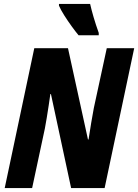

<svg xmlns="http://www.w3.org/2000/svg" viewBox="-20 -960 705 980"><path d="M4 0 155 -714H327L429 -248H432Q438 -288 445.5 -333Q453 -378 459 -409L525 -714H665L514 0H343L240 -480H237Q233 -454 228.5 -421.5Q224 -389 218.5 -358Q213 -327 209 -304L144 0ZM381 -780Q366 -798 346 -825.5Q326 -853 308 -881.5Q290 -910 281 -931V-940H440Q447 -909 458 -871.5Q469 -834 484 -792V-780Z"/></svg>

Font: Noto Sans Condensed ExtraBold
Style: Italic
Weight: 800
Width: 3
Italic angle: -12°
Designer: Monotype Design Team
Foundry: Monotype Imaging Inc.
Version: Version 2.013; ttfautohint (v1.8.4.7-5d5b)